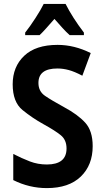

<svg xmlns="http://www.w3.org/2000/svg" viewBox="-20 -954 540 984"><path d="M183 -774Q198 -788 217.5 -810Q237 -832 259 -857Q281 -832 300 -811Q319 -790 337 -774H410V-787Q352 -863 316 -934H204Q190 -905 161.5 -861Q133 -817 109 -787V-774ZM455 -205Q455 -283 417 -325Q379 -367 308 -405Q244 -440 210.5 -463Q177 -486 177 -529Q177 -603 274 -603Q303 -603 332.5 -595Q362 -587 402 -566L445 -682Q361 -724 275 -724Q163 -724 104 -668Q45 -612 45 -522Q45 -431 95.5 -390Q146 -349 202 -318Q262 -285 291.5 -261Q321 -237 321 -193Q321 -111 220 -111Q174 -111 133.5 -126.5Q93 -142 48 -165V-31Q130 10 220 10Q333 10 394 -49Q455 -108 455 -205Z"/></svg>

Font: Noto Sans Mono UI Condensed
Style: Bold
Weight: 700
Width: 3
Designer: Monotype Design team
Foundry: Monotype Imaging Inc.
Version: 1.000